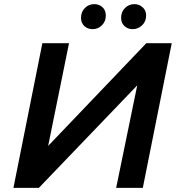

<svg xmlns="http://www.w3.org/2000/svg" viewBox="-20 -909 862 929"><path d="M45 0 185 -700H314L213 -203L688 -700H811L671 0H542L644 -496L168 0ZM622 -768Q598 -768 582 -783Q566 -798 566 -822Q566 -852 585 -870.5Q604 -889 630 -889Q653 -889 670 -874Q687 -859 687 -834Q687 -805 667.5 -786.5Q648 -768 622 -768ZM429 -768Q404 -768 388 -783Q372 -798 372 -822Q372 -852 391 -870.5Q410 -889 435 -889Q460 -889 476 -874Q492 -859 492 -834Q492 -805 473 -786.5Q454 -768 429 -768Z"/></svg>

Font: Montserrat SemiBold
Style: Italic
Weight: 600
Italic angle: -11.3°
Designer: Julieta Ulanovsky
Foundry: Julieta Ulanovsky
Version: Version 9.000; ttfautohint (v1.8.4.7-5d5b)